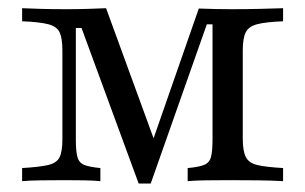

<svg xmlns="http://www.w3.org/2000/svg" viewBox="-20 -435 733 461"><path d="M312.9 5.6 175.8 -367.7H162.1V-100Q162.1 -71 166.1 -57.3Q170.2 -43.5 183.1 -38.7Q196 -33.9 221 -31.5V0Q204.8 -1.6 183.1 -2Q161.3 -2.4 136.3 -2.4Q106.5 -2.4 78.2 -2Q50 -1.6 33.1 0V-31.5Q74.2 -33.9 95.2 -38.7Q116.1 -43.5 123 -57.3Q129.8 -71 129.8 -100V-314.5Q129.8 -343.5 123 -357.7Q116.1 -371.8 95.2 -377Q74.2 -382.3 33.1 -383.9V-415.3Q50 -414.5 78.2 -413.7Q106.5 -412.9 138.7 -412.9Q166.9 -412.9 191.1 -413.7Q215.3 -414.5 234.7 -415.3L358.1 -77.4L337.9 -71.8L457.3 -414.5Q479 -413.7 498.4 -413.3Q517.7 -412.9 536.3 -412.9Q571.8 -412.9 603.6 -413.7Q635.5 -414.5 659.7 -415.3V-383.9Q618.5 -382.3 598 -377Q577.4 -371.8 570.2 -357.7Q562.9 -343.5 562.9 -314.5V-101.6Q562.9 -72.6 570.2 -58.1Q577.4 -43.5 598 -38.7Q618.5 -33.9 659.7 -31.5V0Q635.5 -1.6 601.2 -2Q566.9 -2.4 528.2 -2.4Q496.8 -2.4 471.8 -2Q446.8 -1.6 430.6 0V-31.5Q457.3 -33.9 470.2 -39.1Q483.1 -44.4 486.7 -58.5Q490.3 -72.6 490.3 -101.6V-376.6H476.6L341.9 5.6Z"/></svg>

Font: Playfair 12pt Light
Style: Regular
Weight: 300
Designer: Claus Eggers Sørensen
Foundry: Claus Eggers Sørensen
Version: Version 2.000;gftools[0.9.28]